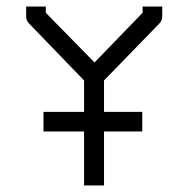

<svg xmlns="http://www.w3.org/2000/svg" viewBox="-20 -617 532 587"><path d="M113 -245V-275H237V-371L69 -545Q60 -554 60 -566V-597H120V-578L269 -426L416 -578V-597H476V-568Q476 -554 468 -546L298 -371V-275H415V-245V-215H298V-50H237V-215H113Z"/></svg>

Font: IBM 3270 Semi-Condensed
Style: Condensed
Weight: 400
Monospace: yes
Version: Version 2.3.1